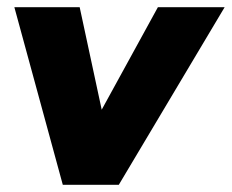

<svg xmlns="http://www.w3.org/2000/svg" viewBox="-20 -515 646 535"><path d="M155 0 20 -495H202L271 -174H244L420 -495H606L311 0Z"/></svg>

Font: Nunito Sans 11pt Black
Style: Italic
Weight: 900
Italic angle: -9°
Version: Version 3.101;gftools[0.9.27]